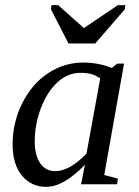

<svg xmlns="http://www.w3.org/2000/svg" viewBox="-20 -714 540 746"><path d="M385 -34 438 -20 435 2H295L310 -74Q227 12 160 12Q101 12 65 -32Q29 -76 29 -152Q29 -238 66 -312Q104 -388 166 -429Q229 -471 303 -471Q362 -471 414 -450L436 -467H462ZM369 -407 371 -408Q352 -422 335 -426Q317 -431 293 -431Q243 -431 203 -394Q163 -357 139 -294Q115 -231 115 -164Q115 -112 136 -80Q157 -49 195 -49Q250 -49 316 -117ZM206 -694 306 -605 438 -694H467L465 -678L350 -545H246L178 -678L180 -694Z"/></svg>

Font: Libra Serif Modern
Style: Italic
Weight: 400
Italic angle: -12°
Designer: Stefan Peev, Context Ltd
Foundry: Stefan Peev, Context Ltd
Version: Version 1.000